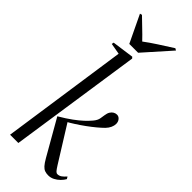

<svg xmlns="http://www.w3.org/2000/svg" viewBox="-330 -1063 1108 1108"><g transform="rotate(45 224.5 -509.0)"><path d="M31.5 0 144 -773.5 76 -785.5 78.5 -798.5 211.5 -817 219 -809 99 0ZM353 10.5Q337 10.5 324.5 6Q312 1.5 300.2 -11.5Q288.5 -24.5 273.5 -50.5L149 -268Q195 -295 225.5 -317.5Q256 -340 276.8 -359.2Q297.5 -378.5 312.5 -396.5Q330 -417 333 -436.2Q336 -455.5 337.5 -465Q340 -483.5 347.2 -495.2Q354.5 -507 364.8 -512.8Q375 -518.5 386 -518.5Q400.5 -518.5 410.5 -506.5Q420.5 -494.5 420.5 -477Q420.5 -463 413.5 -447.2Q406.5 -431.5 392.5 -417Q377.5 -402 355 -383.2Q332.5 -364.5 306 -345.2Q279.5 -326 252.8 -308.8Q226 -291.5 202.5 -279L208.5 -295.5L349.5 -69.5Q363 -48 370.2 -40Q377.5 -32 385.5 -32Q399.5 -32 411 -40Q422.5 -48 436.5 -64L444.5 -50.5Q436.5 -36 422.5 -22Q408.5 -8 390.8 1.2Q373 10.5 353 10.5ZM147.5 -857 67.5 -1024 80.5 -1027.5Q107 -1001 134.8 -975Q162.5 -949 190.5 -919.5Q224.5 -945 264 -970.5Q303.5 -996 353 -1027.5L365 -1020.5L219.5 -857Z"/></g></svg>

Font: Merriweather 144pt Light
Style: Italic
Weight: 300
Italic angle: -7.8°
Version: Version 2.101